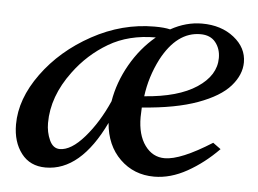

<svg xmlns="http://www.w3.org/2000/svg" viewBox="-40 -479 722 538"><g transform="rotate(5 321.5 -210.0)"><path d="M13 -103Q13 -175 65 -246.5Q117 -318 201 -364Q285 -410 376 -410Q404 -410 420 -406Q463 -430 508 -430Q562 -430 598 -401.5Q634 -373 634 -332Q634 -297 606 -265Q578 -233 516.5 -210.5Q455 -188 360 -181L359 -154Q359 -104 380.5 -74.5Q402 -45 436 -45Q481 -45 568 -100L590 -84Q550 -43 503.5 -17Q457 9 411 9Q354 9 315 -29Q276 -67 271 -130Q204 10 106 10Q62 10 37.5 -22Q13 -54 13 -103ZM274 -191Q283 -245 311.5 -295Q340 -345 382 -380Q306 -380 250 -347Q194 -314 155 -261Q102 -190 102 -115Q102 -89 112 -67Q122 -45 141 -45Q173 -45 210 -87.5Q247 -130 274 -191ZM563 -338Q563 -364 548.5 -382Q534 -400 506 -400Q440 -400 397 -319Q371 -268 364 -213Q459 -220 511 -254.5Q563 -289 563 -338Z"/></g></svg>

Font: Unna
Style: Italic
Weight: 400
Italic angle: -8.05°
Designer: Jorge de Buen Unna
Foundry: Omnibus-Type
Version: Version 2.008